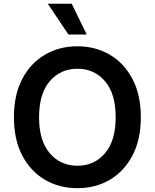

<svg xmlns="http://www.w3.org/2000/svg" viewBox="-20 -981 815 1011"><path d="M721.6 -363.6Q721.6 -246.1 677.7 -162.5Q633.9 -78.8 558.4 -34.4Q483 9.9 387.4 9.9Q291.9 9.9 216.3 -34.6Q140.6 -79.2 96.9 -162.8Q53.3 -246.4 53.3 -363.6Q53.3 -481.2 96.9 -564.8Q140.6 -648.4 216.3 -692.8Q291.9 -737.2 387.4 -737.2Q483 -737.2 558.4 -692.8Q633.9 -648.4 677.7 -564.8Q721.6 -481.2 721.6 -363.6ZM589.1 -363.6Q589.1 -487.9 532.8 -553.4Q476.6 -619 387.4 -619Q298.7 -619 242.2 -553.4Q185.7 -487.9 185.7 -363.6Q185.7 -239.7 242.2 -174Q298.7 -108.3 387.4 -108.3Q476.6 -108.3 532.8 -174Q589.1 -239.7 589.1 -363.6ZM436.8 -799H340.6L231.5 -961.3H357.6Z"/></svg>

Font: Inter UI Semi Bold
Style: Regular
Weight: 600
Designer: Rasmus Andersson
Foundry: rsms
Version: 3.2;8d6f07862